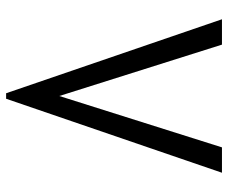

<svg xmlns="http://www.w3.org/2000/svg" viewBox="-79 -667 746 628"><g transform="rotate(-90 294.0 -353.0)"><path d="M285 -706 43 0H126L294 -532L462 0H545L303 -706Z"/></g></svg>

Font: Juman Normal
Style: Regular
Weight: 300
Designer: Bandar Raffah (Arabic) Julieta Ulanovsky (Latin)
Foundry: Caramella
Version: Version 5.022;PS 005.022;hotconv 1.0.88;makeotf.lib2.5.64775